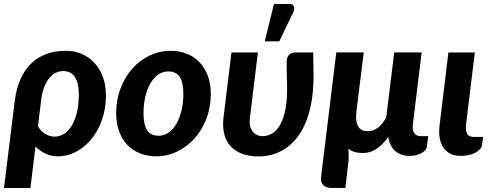

<svg xmlns="http://www.w3.org/2000/svg" viewBox="-32 -779 2470 966"><path d="M42 -269.5Q49.5 -331 70 -378.2Q90.5 -425.5 123 -457.8Q155.5 -490 199.8 -506.8Q244 -523.5 299.5 -523.5Q342.5 -523.5 379.2 -507.8Q416 -492 443 -462.8Q470 -433.5 485.5 -391.8Q501 -350 501 -298.5Q501 -234.5 482 -178.8Q463 -123 430 -81.8Q397 -40.5 352.8 -16.5Q308.5 7.5 258.5 7.5Q225 7.5 196.8 -6Q168.5 -19.5 146.5 -42L121 167H-12ZM159 -144Q175 -116 197.8 -103.8Q220.5 -91.5 242.5 -91.5Q266.5 -91.5 288.5 -104.5Q310.5 -117.5 327.2 -144Q344 -170.5 354.2 -210.2Q364.5 -250 364.5 -304Q364.5 -335 359 -357.2Q353.5 -379.5 343.2 -393.8Q333 -408 318.5 -414.8Q304 -421.5 286 -421.5Q267 -421.5 249 -413Q231 -404.5 216.2 -386.5Q201.5 -368.5 190.5 -340.8Q179.5 -313 175 -274.5Z M766 -96Q795 -96 818 -113Q841 -130 857 -158.8Q873 -187.5 881.8 -225.5Q890.5 -263.5 890.5 -306Q890.5 -366 872 -392.8Q853.5 -419.5 814.5 -419.5Q786 -419.5 762.8 -402.8Q739.5 -386 723.5 -357.5Q707.5 -329 698.8 -290.8Q690 -252.5 690 -210Q690 -151 708.5 -123.5Q727 -96 766 -96ZM754 7.5Q711 7.5 674 -6.8Q637 -21 610 -48.5Q583 -76 567.8 -116.5Q552.5 -157 552.5 -209Q552.5 -276.5 574.5 -334.2Q596.5 -392 634 -434Q671.5 -476 721.5 -499.8Q771.5 -523.5 827 -523.5Q870 -523.5 906.8 -509.2Q943.5 -495 970.5 -467.2Q997.5 -439.5 1013 -399Q1028.5 -358.5 1028.5 -306.5Q1028.5 -239.5 1006.5 -182Q984.5 -124.5 946.8 -82.5Q909 -40.5 859.2 -16.5Q809.5 7.5 754 7.5Z M1087 0ZM1265.5 -515 1225.5 -187.5Q1220 -143 1238.2 -118.5Q1256.5 -94 1290.5 -94Q1311 -94 1332.8 -104.8Q1354.5 -115.5 1372.2 -142.5Q1390 -169.5 1401.2 -215.8Q1412.5 -262 1412.5 -332.5Q1412.5 -347.5 1412 -365Q1411.5 -382.5 1411 -400.8Q1410.5 -419 1410.2 -437.5Q1410 -456 1410.5 -473Q1411 -484.5 1415 -492.5Q1419 -500.5 1425 -505.5Q1431 -510.5 1438.2 -512.8Q1445.5 -515 1452 -515H1544Q1544 -502.5 1544.2 -486Q1544.5 -469.5 1544.8 -453Q1545 -436.5 1545.2 -421.8Q1545.5 -407 1545.5 -397.5Q1545.5 -321 1534.2 -261Q1523 -201 1503.2 -156Q1483.5 -111 1457 -79.8Q1430.5 -48.5 1399.8 -29Q1369 -9.5 1335.5 -0.8Q1302 8 1269 8Q1220.5 8 1185 -5.8Q1149.5 -19.5 1127 -44.8Q1104.5 -70 1095.8 -106.2Q1087 -142.5 1092.5 -187.5L1132.5 -515ZM1300 -571 1346.5 -759H1424Q1441.5 -759 1446.5 -747.2Q1451.5 -735.5 1443 -716.5L1373 -571Z M1798 -515.5 1760.5 -213.5H1761Q1755.5 -170.5 1769.2 -144.8Q1783 -119 1815.5 -119Q1847 -119 1871 -137.5Q1895 -156 1911.5 -190L1951.5 -515.5H2089.5L2045.5 -156.5Q2041.5 -124.5 2052 -109.2Q2062.5 -94 2084.5 -94H2122.5L2115.5 -40.5Q2114.5 -32 2107.8 -23.8Q2101 -15.5 2089.5 -9Q2078 -2.5 2062.2 1.5Q2046.5 5.5 2027 5.5Q1987.5 5.5 1958.5 -17.8Q1929.5 -41 1921.5 -90Q1893.5 -51 1862 -30Q1830.5 -9 1793 -9Q1748 -9 1720.5 -31Q1723 -10 1722.2 12Q1721.5 34 1719 53L1705.5 166.5H1637Q1608 166.5 1594 152Q1580 137.5 1583.5 110L1660 -515.5Z M2224 -515H2357L2313 -154.5Q2309 -123 2318 -106.5Q2327 -90 2353 -90H2398.5L2393.5 -50.5Q2391.5 -37 2381.2 -26.5Q2371 -16 2355.8 -8.8Q2340.5 -1.5 2322.5 2Q2304.5 5.5 2287 5.5Q2255.5 5.5 2233.2 -6Q2211 -17.5 2197.8 -38Q2184.5 -58.5 2180 -86.5Q2175.5 -114.5 2179.5 -147.5Z"/></svg>

Font: Lato Heavy
Style: Italic
Weight: 800
Italic angle: -7°
Designer: Lukasz Dziedzic
Foundry: tyPoland Lukasz Dziedzic
Version: Version 2.007; 2014-02-27